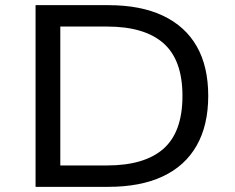

<svg xmlns="http://www.w3.org/2000/svg" viewBox="-20 -725 913 745"><path d="M118 0V-705H400Q526 -705 612.5 -664Q699 -623 743.5 -545Q788 -467 788 -353Q788 -239 743 -160Q698 -81 611.5 -40.5Q525 0 400 0ZM214 -83H395Q541 -83 614.5 -148Q688 -213 688 -353Q688 -492 614.5 -557Q541 -622 395 -622H214Z"/></svg>

Font: Nunito Sans 7pt SemiExpanded
Style: Regular
Weight: 400
Width: 6
Designer: Vernon Adams
Foundry: Vernon Adams
Version: Version 3.101;gftools[0.9.27]